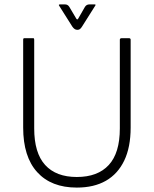

<svg xmlns="http://www.w3.org/2000/svg" viewBox="-20 -840 697 870"><path d="M328 10Q212 10 148.5 -60Q85 -130 85 -262V-660Q85 -667 90 -667H131Q135 -667 135 -660V-258Q135 -147 184.5 -92.5Q234 -38 328 -38Q423 -38 473 -92.5Q523 -147 523 -258V-660Q523 -667 532 -667H564Q572 -667 572 -660V-262Q572 -173 543 -112.5Q514 -52 460 -21Q406 10 328 10ZM308 -719 248 -814Q244 -820 252 -820H275Q287 -820 294 -809L326 -755Q330 -749 334 -755L365 -809Q372 -820 385 -820H409Q415 -820 412 -815L352 -720Q343 -705 333 -705H329Q318 -705 308 -719Z"/></svg>

Font: Vivano Light
Style: Regular
Weight: 300
Designer: Joe Prince, Josias Burgherr
Version: Version 2.064;September 19, 2022;FontCreator 14.0.0.2877 64-